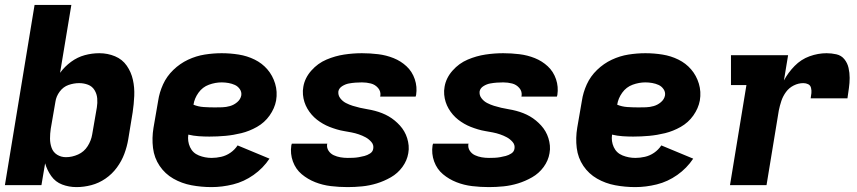

<svg xmlns="http://www.w3.org/2000/svg" viewBox="-20 -755 3496 783"><path d="M292 8Q322 8 352.5 0Q383 -8 410 -26.5Q437 -45 456.5 -71.5Q476 -98 487 -127.5Q498 -157 503 -187L521 -297Q526 -330 527.5 -364Q529 -398 522 -429.5Q515 -461 497 -487Q479 -513 449 -525.5Q419 -538 385 -538Q355 -538 325.5 -530Q296 -522 270 -503Q244 -484 225 -458L271 -735H121L0 0H149L164 -89Q172 -61 189 -37Q206 -13 233.5 -2.5Q261 8 292 8ZM249 -114Q229 -114 213 -124Q197 -134 190.5 -152Q184 -170 184 -190Q184 -210 187 -230L206 -340Q209 -362 223.5 -381.5Q238 -401 259.5 -408.5Q281 -416 303 -416Q322 -416 339 -409.5Q356 -403 365.5 -387.5Q375 -372 376.5 -353.5Q378 -335 375 -317L356 -207Q352 -182 337.5 -159Q323 -136 298.5 -125Q274 -114 249 -114Z M843 8Q886 8 930.5 -3Q975 -14 1014 -41.5Q1053 -69 1079 -108L949 -162Q937 -144 919.5 -132Q902 -120 882 -115.5Q862 -111 843 -111Q816 -111 791 -121Q766 -131 755 -155Q744 -179 748 -206Q769 -201 790.5 -199.5Q812 -198 834 -198Q867 -198 899.5 -201Q932 -204 964.5 -212Q997 -220 1028 -237.5Q1059 -255 1079.5 -284Q1100 -313 1106 -345Q1112 -381 1102 -414Q1092 -447 1070.5 -472Q1049 -497 1018.5 -512Q988 -527 953.5 -532.5Q919 -538 884 -538Q850 -538 815 -532.5Q780 -527 747 -511.5Q714 -496 687 -470Q660 -444 645 -411Q630 -378 625 -344L606 -234Q599 -192 604 -151.5Q609 -111 631 -78.5Q653 -46 687 -26.5Q721 -7 761 0.5Q801 8 843 8ZM856 -317Q833 -317 810.5 -318.5Q788 -320 769 -328Q773 -354 789.5 -377Q806 -400 832 -409.5Q858 -419 884 -419Q898 -419 912 -416.5Q926 -414 938 -408.5Q950 -403 958 -391.5Q966 -380 964 -366Q961 -350 947.5 -338.5Q934 -327 918 -322.5Q902 -318 886.5 -317.5Q871 -317 856 -317Z M1398 8Q1427 8 1457 5Q1487 2 1516.5 -7Q1546 -16 1574 -32Q1602 -48 1621 -74Q1640 -100 1645 -130Q1648 -146 1646.5 -161.5Q1645 -177 1640.5 -191.5Q1636 -206 1628.5 -219Q1621 -232 1611 -243Q1601 -254 1589.5 -263.5Q1578 -273 1565 -280.5Q1552 -288 1538 -293.5Q1524 -299 1509 -303Q1494 -307 1478.5 -309.5Q1463 -312 1448 -315.5Q1433 -319 1418.5 -323.5Q1404 -328 1390.5 -335Q1377 -342 1367.5 -354.5Q1358 -367 1360 -383Q1363 -396 1376 -404Q1389 -412 1402.5 -414.5Q1416 -417 1429.5 -418Q1443 -419 1456 -419Q1475 -419 1492.5 -414.5Q1510 -410 1522 -396Q1534 -382 1531 -363Q1531 -362 1530 -361H1675Q1676 -364 1677 -368Q1682 -401 1671.5 -432Q1661 -463 1638 -484.5Q1615 -506 1585 -518Q1555 -530 1522 -534Q1489 -538 1456 -538Q1420 -538 1383.5 -532.5Q1347 -527 1311.5 -512Q1276 -497 1249.5 -467Q1223 -437 1217 -401Q1214 -385 1215.5 -369Q1217 -353 1221.5 -339Q1226 -325 1233.5 -312Q1241 -299 1251 -287.5Q1261 -276 1272.5 -267Q1284 -258 1297 -250.5Q1310 -243 1324 -237.5Q1338 -232 1353 -227.5Q1368 -223 1383 -220.5Q1398 -218 1413.5 -215Q1429 -212 1443.5 -207Q1458 -202 1471 -195Q1484 -188 1494.5 -176Q1505 -164 1502 -148Q1500 -136 1489 -129Q1478 -122 1466.5 -119Q1455 -116 1443.5 -114Q1432 -112 1420.5 -111.5Q1409 -111 1398 -111Q1383 -111 1368.5 -113.5Q1354 -116 1341 -122Q1328 -128 1320 -140Q1312 -152 1314 -167L1315 -169H1170Q1169 -166 1168 -162Q1163 -128 1174.5 -96.5Q1186 -65 1210.5 -44.5Q1235 -24 1265.5 -12Q1296 0 1329.5 4Q1363 8 1398 8Z M1974 8Q2003 8 2033 5Q2063 2 2092.5 -7Q2122 -16 2150 -32Q2178 -48 2197 -74Q2216 -100 2221 -130Q2224 -146 2222.5 -161.5Q2221 -177 2216.5 -191.5Q2212 -206 2204.5 -219Q2197 -232 2187 -243Q2177 -254 2165.5 -263.5Q2154 -273 2141 -280.5Q2128 -288 2114 -293.5Q2100 -299 2085 -303Q2070 -307 2054.5 -309.5Q2039 -312 2024 -315.5Q2009 -319 1994.5 -323.5Q1980 -328 1966.5 -335Q1953 -342 1943.5 -354.5Q1934 -367 1936 -383Q1939 -396 1952 -404Q1965 -412 1978.5 -414.5Q1992 -417 2005.5 -418Q2019 -419 2032 -419Q2051 -419 2068.5 -414.5Q2086 -410 2098 -396Q2110 -382 2107 -363Q2107 -362 2106 -361H2251Q2252 -364 2253 -368Q2258 -401 2247.5 -432Q2237 -463 2214 -484.5Q2191 -506 2161 -518Q2131 -530 2098 -534Q2065 -538 2032 -538Q1996 -538 1959.5 -532.5Q1923 -527 1887.5 -512Q1852 -497 1825.5 -467Q1799 -437 1793 -401Q1790 -385 1791.5 -369Q1793 -353 1797.5 -339Q1802 -325 1809.5 -312Q1817 -299 1827 -287.5Q1837 -276 1848.5 -267Q1860 -258 1873 -250.5Q1886 -243 1900 -237.5Q1914 -232 1929 -227.5Q1944 -223 1959 -220.5Q1974 -218 1989.5 -215Q2005 -212 2019.5 -207Q2034 -202 2047 -195Q2060 -188 2070.5 -176Q2081 -164 2078 -148Q2076 -136 2065 -129Q2054 -122 2042.5 -119Q2031 -116 2019.5 -114Q2008 -112 1996.5 -111.5Q1985 -111 1974 -111Q1959 -111 1944.5 -113.5Q1930 -116 1917 -122Q1904 -128 1896 -140Q1888 -152 1890 -167L1891 -169H1746Q1745 -166 1744 -162Q1739 -128 1750.5 -96.5Q1762 -65 1786.5 -44.5Q1811 -24 1841.5 -12Q1872 0 1905.5 4Q1939 8 1974 8Z M2571 8Q2614 8 2658.5 -3Q2703 -14 2742 -41.5Q2781 -69 2807 -108L2677 -162Q2665 -144 2647.5 -132Q2630 -120 2610 -115.5Q2590 -111 2571 -111Q2544 -111 2519 -121Q2494 -131 2483 -155Q2472 -179 2476 -206Q2497 -201 2518.5 -199.5Q2540 -198 2562 -198Q2595 -198 2627.5 -201Q2660 -204 2692.5 -212Q2725 -220 2756 -237.5Q2787 -255 2807.5 -284Q2828 -313 2834 -345Q2840 -381 2830 -414Q2820 -447 2798.5 -472Q2777 -497 2746.5 -512Q2716 -527 2681.5 -532.5Q2647 -538 2612 -538Q2578 -538 2543 -532.5Q2508 -527 2475 -511.5Q2442 -496 2415 -470Q2388 -444 2373 -411Q2358 -378 2353 -344L2334 -234Q2327 -192 2332 -151.5Q2337 -111 2359 -78.5Q2381 -46 2415 -26.5Q2449 -7 2489 0.5Q2529 8 2571 8ZM2584 -317Q2561 -317 2538.5 -318.5Q2516 -320 2497 -328Q2501 -354 2517.5 -377Q2534 -400 2560 -409.5Q2586 -419 2612 -419Q2626 -419 2640 -416.5Q2654 -414 2666 -408.5Q2678 -403 2686 -391.5Q2694 -380 2692 -366Q2689 -350 2675.5 -338.5Q2662 -327 2646 -322.5Q2630 -318 2614.5 -317.5Q2599 -317 2584 -317Z M2957 0H3106L3156 -304Q3160 -324 3166.5 -343.5Q3173 -363 3185.5 -380Q3198 -397 3217 -406.5Q3236 -416 3256 -416Q3267 -416 3276 -411.5Q3285 -407 3287.5 -396.5Q3290 -386 3289 -375.5Q3288 -365 3286 -354H3436Q3439 -375 3442 -396Q3445 -417 3445 -437.5Q3445 -458 3440.5 -478Q3436 -498 3423.5 -513.5Q3411 -529 3391 -533.5Q3371 -538 3351 -538Q3316 -538 3281.5 -525.5Q3247 -513 3220.5 -486Q3194 -459 3177 -427L3194 -530H2961V-408H3024Z"/></svg>

Font: Iosevka Sparkle Heavy
Style: Italic
Weight: 900
Italic angle: -9°
Designer: Belleve Invis
Foundry: Belleve Invis
Version: Version 4.5.0; ttfautohint (v1.8.3)